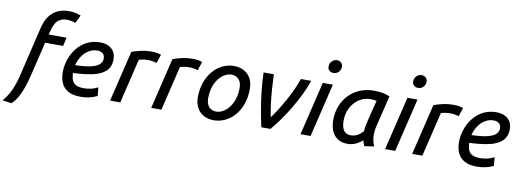

<svg xmlns="http://www.w3.org/2000/svg" viewBox="-150 -1213 4988 1839"><g transform="rotate(10 2344.0 -293.5)"><path d="M8 189 -80 176Q-46 136 -23 94Q0 52 15.5 7.5Q31 -37 42 -82L157 -565Q175 -642 209.5 -688Q244 -734 292.5 -755Q341 -776 400 -776Q438 -776 467 -768.5Q496 -761 515 -753L476 -675Q456 -683 435.5 -687Q415 -691 392 -691Q358 -691 331 -678Q304 -665 286 -637Q268 -609 256 -563L245 -521H419L400 -438H225L149 -121Q131 -45 111 13Q91 71 66.5 113.5Q42 156 8 189Z M648 13Q572 13 526 -13.5Q480 -40 460 -85.5Q440 -131 440 -189Q440 -254 461 -315Q482 -376 521.5 -425.5Q561 -475 617.5 -504Q674 -533 745 -533Q815 -533 856.5 -496Q898 -459 898 -395Q898 -321 852.5 -279Q807 -237 725.5 -220Q644 -203 538 -199Q538 -196 538 -193Q538 -190 538 -188Q541 -149 553 -123.5Q565 -98 592.5 -85.5Q620 -73 667 -73Q701 -73 736 -81Q771 -89 801 -106L809 -23Q778 -7 736 3Q694 13 648 13ZM545 -276Q647 -279 703 -293.5Q759 -308 781.5 -331.5Q804 -355 804 -385Q804 -418 784.5 -434.5Q765 -451 731 -451Q686 -451 648 -427.5Q610 -404 583.5 -364Q557 -324 545 -276Z M934 0 1053 -495Q1093 -510 1142 -521Q1191 -532 1244 -532Q1267 -532 1292.5 -528.5Q1318 -525 1338 -517L1310 -433Q1290 -439 1270 -442.5Q1250 -446 1223 -446Q1202 -446 1179.5 -442.5Q1157 -439 1137 -433L1033 0Z M1334 0 1453 -495Q1493 -510 1542 -521Q1591 -532 1644 -532Q1667 -532 1692.5 -528.5Q1718 -525 1738 -517L1710 -433Q1690 -439 1670 -442.5Q1650 -446 1623 -446Q1602 -446 1579.5 -442.5Q1557 -439 1537 -433L1433 0Z M1943 13Q1888 13 1845.5 -10Q1803 -33 1779.5 -76Q1756 -119 1756 -179Q1756 -259 1779.5 -324Q1803 -389 1843 -435.5Q1883 -482 1935.5 -507.5Q1988 -533 2046 -533Q2102 -533 2144 -510Q2186 -487 2209.5 -444.5Q2233 -402 2233 -342Q2233 -262 2210 -196.5Q2187 -131 2147 -84.5Q2107 -38 2054.5 -12.5Q2002 13 1943 13ZM1951 -73Q1979 -73 2005.5 -85Q2032 -97 2055.5 -119.5Q2079 -142 2096.5 -174Q2114 -206 2124.5 -246Q2135 -286 2135 -333Q2135 -388 2108.5 -417.5Q2082 -447 2038 -447Q2010 -447 1983.5 -435Q1957 -423 1933.5 -400.5Q1910 -378 1892.5 -346Q1875 -314 1865 -274Q1855 -234 1855 -187Q1855 -132 1881 -102.5Q1907 -73 1951 -73Z M2405 0Q2389 -71 2374 -154.5Q2359 -238 2348.5 -330.5Q2338 -423 2335 -521H2435Q2437 -457 2442 -382.5Q2447 -308 2456.5 -236.5Q2466 -165 2477 -110Q2504 -146 2536 -196.5Q2568 -247 2599.5 -304Q2631 -361 2656.5 -417Q2682 -473 2697 -521H2798Q2776 -454 2741.5 -383Q2707 -312 2665.5 -242.5Q2624 -173 2579.5 -110.5Q2535 -48 2494 0Z M2786 0 2911 -521H3009L2884 0ZM2995 -632Q2971 -632 2954.5 -646Q2938 -660 2938 -687Q2938 -708 2948.5 -724.5Q2959 -741 2974.5 -750Q2990 -759 3008 -759Q3031 -759 3048 -744Q3065 -729 3065 -702Q3065 -682 3054.5 -665.5Q3044 -649 3028.5 -640.5Q3013 -632 2995 -632Z M3242 13Q3190 13 3151.5 -10.5Q3113 -34 3092 -79.5Q3071 -125 3071 -188Q3071 -264 3096 -327Q3121 -390 3166.5 -436Q3212 -482 3273.5 -507.5Q3335 -533 3408 -533Q3426 -533 3451.5 -531Q3477 -529 3506 -523Q3535 -517 3562 -504L3490 -209Q3481 -173 3478.5 -139.5Q3476 -106 3481.5 -73Q3487 -40 3501 -7L3408 7Q3402 -5 3397 -18.5Q3392 -32 3389 -47Q3357 -18 3320 -2.5Q3283 13 3242 13ZM3261 -73Q3294 -73 3323 -88Q3352 -103 3380 -133Q3381 -159 3387.5 -191Q3394 -223 3400 -250L3448 -441Q3432 -444 3418.5 -445.5Q3405 -447 3390 -447Q3340 -447 3299.5 -426.5Q3259 -406 3229.5 -371Q3200 -336 3185 -292Q3170 -248 3170 -201Q3170 -156 3181 -127.5Q3192 -99 3212.5 -86Q3233 -73 3261 -73Z M3609 0 3734 -521H3832L3707 0ZM3818 -632Q3794 -632 3777.5 -646Q3761 -660 3761 -687Q3761 -708 3771.5 -724.5Q3782 -741 3797.5 -750Q3813 -759 3831 -759Q3854 -759 3871 -744Q3888 -729 3888 -702Q3888 -682 3877.5 -665.5Q3867 -649 3851.5 -640.5Q3836 -632 3818 -632Z M3872 0 3991 -495Q4031 -510 4080 -521Q4129 -532 4182 -532Q4205 -532 4230.5 -528.5Q4256 -525 4276 -517L4248 -433Q4228 -439 4208 -442.5Q4188 -446 4161 -446Q4140 -446 4117.5 -442.5Q4095 -439 4075 -433L3971 0Z M4502 13Q4426 13 4380 -13.5Q4334 -40 4314 -85.5Q4294 -131 4294 -189Q4294 -254 4315 -315Q4336 -376 4375.5 -425.5Q4415 -475 4471.5 -504Q4528 -533 4599 -533Q4669 -533 4710.5 -496Q4752 -459 4752 -395Q4752 -321 4706.5 -279Q4661 -237 4579.5 -220Q4498 -203 4392 -199Q4392 -196 4392 -193Q4392 -190 4392 -188Q4395 -149 4407 -123.5Q4419 -98 4446.5 -85.5Q4474 -73 4521 -73Q4555 -73 4590 -81Q4625 -89 4655 -106L4663 -23Q4632 -7 4590 3Q4548 13 4502 13ZM4399 -276Q4501 -279 4557 -293.5Q4613 -308 4635.5 -331.5Q4658 -355 4658 -385Q4658 -418 4638.5 -434.5Q4619 -451 4585 -451Q4540 -451 4502 -427.5Q4464 -404 4437.5 -364Q4411 -324 4399 -276Z"/></g></svg>

Font: Ubuntu Sans Medium
Style: Italic
Weight: 500
Italic angle: -13.5°
Designer: Dalton Maag Ltd
Foundry: Dalton Maag Ltd
Version: Version 1.006